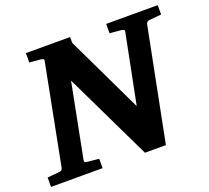

<svg xmlns="http://www.w3.org/2000/svg" viewBox="-130 -815 1043 959"><g transform="rotate(-20 391.5 -335.5)"><path d="M731.9 -615.2Q717.8 -612.8 714.8 -600.1L596.2 0H484.9L261.2 -464.8L184.1 -69.8Q182.6 -61 187 -58.6Q191.4 -56.2 202.1 -55.2Q210.9 -54.7 220.2 -53.7Q228.5 -52.7 238.5 -51.8Q248.5 -50.8 259.8 -49.8V0H-14.2V-49.8Q-3.4 -50.8 6.6 -51.8Q16.6 -52.7 24.9 -53.7Q34.2 -54.7 43 -55.2Q53.7 -56.2 59.6 -58.6Q65.4 -61 67.9 -70.8L170.9 -601.1Q173.3 -609.9 168 -612.5Q162.6 -615.2 152.8 -616.2Q144 -616.7 134.8 -617.7Q126.5 -618.7 116.5 -619.4Q106.4 -620.1 96.2 -621.1V-670.9H331.1V-640.1L525.9 -232.9L599.1 -601.1Q601.6 -609.9 595.2 -612.5Q588.9 -615.2 580.1 -616.2Q570.8 -616.7 561.5 -617.7Q553.2 -618.7 543 -619.4Q532.7 -620.1 522.9 -621.1V-670.9H796.9V-621.1Z"/></g></svg>

Font: Charis SIL Viet
Style: Bold Italic
Weight: 700
Italic angle: -11°
Foundry: SIL International
Version: Version 5.000